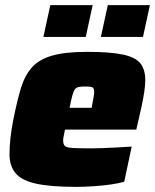

<svg xmlns="http://www.w3.org/2000/svg" viewBox="-20 -720 604 748"><path d="M275 8Q175 8 118.5 -5Q62 -18 39.5 -46.5Q17 -75 17 -119Q17 -147 20.5 -180.5Q24 -214 32 -254Q46 -325 61 -375Q76 -425 103.5 -456.5Q131 -488 182 -503Q233 -518 319 -518Q409 -518 458.5 -507.5Q508 -497 527 -473Q546 -449 546 -408Q546 -389 542 -362Q538 -335 532 -307Q526 -279 520 -254L511 -215H233Q232 -208 229 -194Q226 -180 226 -174Q226 -158 232.5 -151.5Q239 -145 262.5 -143.5Q286 -142 337 -142Q354 -142 379.5 -143Q405 -144 434.5 -145.5Q464 -147 493 -149L464 -12Q444 -6 413 -1.5Q382 3 346 5.5Q310 8 275 8ZM251 -300H337L340 -316Q343 -333 345 -343.5Q347 -354 347 -362Q347 -372 343.5 -376.5Q340 -381 332 -382Q324 -383 311 -383Q295 -383 286 -381Q277 -379 271.5 -371.5Q266 -364 261.5 -347Q257 -330 251 -300ZM373 -576 400 -700H564L537 -576ZM149 -576 176 -700H341L314 -576Z"/></svg>

Font: Saira Thin Black
Style: Italic
Weight: 900
Italic angle: -12°
Version: Version 1.101